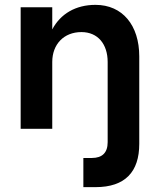

<svg xmlns="http://www.w3.org/2000/svg" viewBox="-20 -530 648 790"><path d="M65 0H195V-275C195 -348 243 -398 315 -398C383 -398 423 -348 423 -275V55C423 98 401 120 358 120H323V240H373C495 240 553 177 553 62V-298C553 -426 484 -510 373 -510C291 -510 229 -473 195 -409V-500H65Z"/></svg>

Font: Goli SemiBold
Style: Regular
Weight: 600
Designer: jaikishan Patel
Foundry: MagicType
Version: Version 1.000;Glyphs 3.2 (3242)